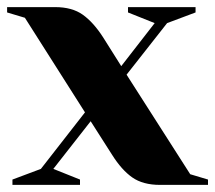

<svg xmlns="http://www.w3.org/2000/svg" viewBox="-25 -520 605 540"><path d="M10 -15 90 -45 214 -204 45 -470 -5 -485V-500H130Q178 -500 208 -478.5Q238 -457 265 -415L316 -334L410 -455L335 -485V-500H525V-485L445 -455L331 -310L510 -30L560 -15V0H425Q377 0 347 -21Q317 -42 290 -85L230 -179L125 -45L200 -15V0H10Z"/></svg>

Font: Yeseva One
Style: Regular
Weight: 400
Designer: Jovanny Lemonad
Foundry: Jovanny Lemonad
Version: Version 2.000